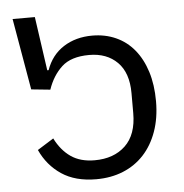

<svg xmlns="http://www.w3.org/2000/svg" viewBox="-47 -638 666 696"><g transform="rotate(-5 286.0 -290.5)"><path d="M276 12Q200 12 150 -21.5Q100 -55 74 -112L133 -149Q155 -105 189.5 -81Q224 -57 276 -57Q346 -57 388 -97Q430 -137 430 -215V-288Q430 -362 391.5 -400.5Q353 -439 289 -439Q223 -439 189 -407.5Q155 -376 138 -326L69 -333L24 -593H105L133 -397H138Q157 -451 201.5 -479.5Q246 -508 306 -508Q353 -508 392 -490.5Q431 -473 458.5 -439.5Q486 -406 501 -358.5Q516 -311 516 -251Q516 -190 498.5 -141Q481 -92 449.5 -58Q418 -24 374 -6Q330 12 276 12Z"/></g></svg>

Font: IBM Plex Sans Thai
Style: Regular
Weight: 400
Designer: Mike Abbink, Paul van der Laan, Pieter van Rosmalen, Ben Mitchell, Mark Frömberg
Foundry: Bold Monday
Version: Version 1.2